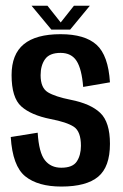

<svg xmlns="http://www.w3.org/2000/svg" viewBox="-20 -664 442 688"><path d="M115 -188.5Q119.5 -117 140.8 -90Q162 -63 199.5 -63Q240.5 -63 255.2 -85.5Q270 -108 270 -141.5Q270 -193 244.5 -209.8Q219 -226.5 161 -237.5Q91 -251.5 56.2 -282.8Q21.5 -314 21.5 -395Q21.5 -469.5 65.2 -505.5Q109 -541.5 197 -541.5Q284 -541.5 326 -503.5Q368 -465.5 374 -369L278 -352.5Q273 -416.5 254.5 -445.5Q236 -474.5 197 -474.5Q157.5 -474.5 141.5 -452Q125.5 -429.5 125.5 -394.5Q125.5 -349 151.8 -333.2Q178 -317.5 233 -306.5Q304.5 -292.5 339.2 -259.5Q374 -226.5 374 -148.5Q374 -66 331.8 -30.8Q289.5 4.5 200 4.5Q116 4.5 70.5 -32.2Q25 -69 18.5 -173ZM150 -643.5 197.5 -583.5 245 -643.5H302L231.5 -558H164L93 -643.5Z"/></svg>

Font: Anybody Narrow Medium
Style: Regular
Weight: 500
Width: 3
Designer: Tyler Finck
Foundry: Etcetera Type Company
Version: Version 1.000; ttfautohint (v1.8)